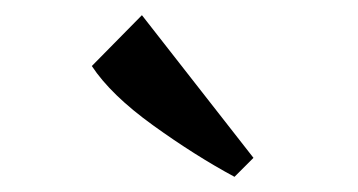

<svg xmlns="http://www.w3.org/2000/svg" viewBox="-20 -888 472 253"><path d="M101 -801 167 -868 314 -680 289 -655Q237 -683 181.5 -723Q126 -763 101 -801Z"/></svg>

Font: Martel
Style: Regular
Weight: 400
Designer: Dan Reynolds
Foundry: Dan Reynolds
Version: Version 1.001; ttfautohint (v1.1) -l 5 -r 5 -G 72 -x 0 -D la